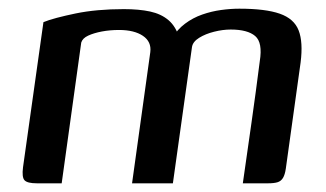

<svg xmlns="http://www.w3.org/2000/svg" viewBox="-20 -422 750 442"><path d="M65 0Q43 0 36.5 -7Q30 -14 33 -37L80 -371Q92 -376 111 -381Q130 -386 154 -391Q178 -396 206 -398.5Q234 -401 265 -401Q300 -401 325.5 -395.5Q351 -390 368 -375.5Q385 -361 393 -334L377 -335Q388 -354 406 -367.5Q424 -381 445.5 -388.5Q467 -396 489 -399Q511 -402 531 -402Q591 -402 624 -390.5Q657 -379 667.5 -352Q678 -325 672 -278L638 -34Q636 -20 631.5 -12.5Q627 -5 619 -2.5Q611 0 597 0H539Q549 -70 559 -140Q569 -210 578 -281Q585 -324 567.5 -339Q550 -354 511 -354Q493 -354 473 -349Q453 -344 438.5 -335Q424 -326 422 -314L378 0H284L326 -302Q329 -326 309 -339.5Q289 -353 254 -353Q233 -353 214.5 -349.5Q196 -346 183 -340Q170 -334 167 -324L122 0Z"/></svg>

Font: Genos Thin Medium
Style: Italic
Weight: 500
Italic angle: -8°
Version: Version 1.010